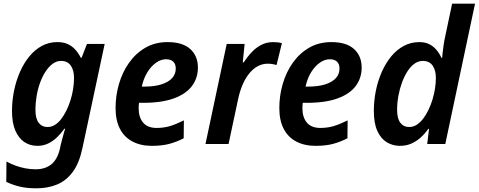

<svg xmlns="http://www.w3.org/2000/svg" viewBox="-20 -780 2593 1040"><path d="M177 240Q124 240 85.5 230.5Q47 221 14 205L15 95Q37 107 62.5 116.5Q88 126 116 131.5Q144 137 173 137Q224 137 257 111Q290 85 304 28L309 4Q313 -12 318 -30.5Q323 -49 327 -63.5Q331 -78 333 -83H329Q311 -58 289.5 -37Q268 -16 241.5 -3Q215 10 182 10Q143 10 112 -10.5Q81 -31 63 -73Q45 -115 45 -179Q45 -234 56 -288Q67 -342 88 -390Q109 -438 139 -474.5Q169 -511 207 -531.5Q245 -552 290 -552Q324 -552 347.5 -541Q371 -530 388 -511Q405 -492 418 -467H422L451 -542H547L427 20Q410 102 375 150Q340 198 290 219Q240 240 177 240ZM238 -92Q258 -92 276.5 -103Q295 -114 310.5 -134Q326 -154 339 -180Q352 -206 361.5 -236Q371 -266 376 -297.5Q381 -329 381 -358Q381 -399 363.5 -424.5Q346 -450 311 -450Q287 -450 266 -435Q245 -420 227.5 -393.5Q210 -367 197.5 -333Q185 -299 178.5 -261Q172 -223 172 -184Q172 -138 189.5 -115Q207 -92 238 -92Z M802 10Q742 10 697.5 -13.5Q653 -37 629.5 -82.5Q606 -128 606 -195Q606 -262 624.5 -325.5Q643 -389 679 -440Q715 -491 767.5 -521.5Q820 -552 888 -552Q969 -552 1010.5 -514.5Q1052 -477 1052 -414Q1052 -358 1020.5 -315Q989 -272 923 -247.5Q857 -223 754 -223H733Q732 -215 731.5 -208.5Q731 -202 731 -195Q731 -144 755.5 -115.5Q780 -87 828 -87Q867 -87 900.5 -97Q934 -107 976 -128L975 -31Q936 -11 896.5 -0.5Q857 10 802 10ZM763 -311Q817 -311 854.5 -323Q892 -335 912 -356.5Q932 -378 932 -409Q932 -433 918.5 -446Q905 -459 879 -459Q852 -459 825.5 -440.5Q799 -422 778.5 -389Q758 -356 748 -311Z M1093 0 1208 -542H1305L1295 -442H1300Q1321 -474 1344.5 -498.5Q1368 -523 1396.5 -537.5Q1425 -552 1460 -552Q1472 -552 1485 -550.5Q1498 -549 1507 -546L1478 -428Q1468 -431 1456 -433Q1444 -435 1430 -435Q1401 -435 1375.5 -421Q1350 -407 1329.5 -381.5Q1309 -356 1294 -321Q1279 -286 1270 -244L1218 0Z M1689 10Q1629 10 1584.5 -13.5Q1540 -37 1516.5 -82.5Q1493 -128 1493 -195Q1493 -262 1511.5 -325.5Q1530 -389 1566 -440Q1602 -491 1654.5 -521.5Q1707 -552 1775 -552Q1856 -552 1897.5 -514.5Q1939 -477 1939 -414Q1939 -358 1907.5 -315Q1876 -272 1810 -247.5Q1744 -223 1641 -223H1620Q1619 -215 1618.5 -208.5Q1618 -202 1618 -195Q1618 -144 1642.5 -115.5Q1667 -87 1715 -87Q1754 -87 1787.5 -97Q1821 -107 1863 -128L1862 -31Q1823 -11 1783.5 -0.5Q1744 10 1689 10ZM1650 -311Q1704 -311 1741.5 -323Q1779 -335 1799 -356.5Q1819 -378 1819 -409Q1819 -433 1805.5 -446Q1792 -459 1766 -459Q1739 -459 1712.5 -440.5Q1686 -422 1665.5 -389Q1645 -356 1635 -311Z M2146 10Q2107 10 2075 -9.5Q2043 -29 2024 -70.5Q2005 -112 2005 -179Q2005 -235 2016 -289Q2027 -343 2048 -390.5Q2069 -438 2099 -474.5Q2129 -511 2167.5 -531.5Q2206 -552 2251 -552Q2283 -552 2305.5 -540.5Q2328 -529 2344 -510Q2360 -491 2371 -467H2375Q2376 -478 2378 -497.5Q2380 -517 2383.5 -540Q2387 -563 2392 -585L2429 -760H2553L2392 0H2294L2304 -82H2300Q2281 -55 2258 -34.5Q2235 -14 2207.5 -2Q2180 10 2146 10ZM2197 -92Q2218 -92 2237 -104Q2256 -116 2272 -137Q2288 -158 2301 -185Q2314 -212 2323 -242Q2332 -272 2336.5 -301.5Q2341 -331 2341 -358Q2341 -399 2323.5 -424.5Q2306 -450 2270 -450Q2246 -450 2225 -435Q2204 -420 2187 -393.5Q2170 -367 2157.5 -333Q2145 -299 2138 -261Q2131 -223 2131 -184Q2131 -138 2148.5 -115Q2166 -92 2197 -92Z"/></svg>

Font: Noto Sans Display SemiBold
Style: Italic
Weight: 600
Italic angle: -12°
Designer: Monotype Design Team
Foundry: Monotype Imaging Inc.
Version: Version 2.003